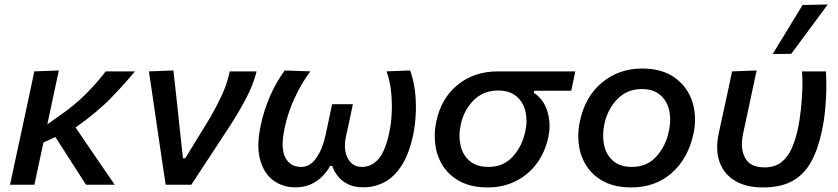

<svg xmlns="http://www.w3.org/2000/svg" viewBox="-20 -810 3676 842"><path d="M24 0Q35.5 -54 46.5 -105.2Q57.5 -156.5 71 -218.5L81.5 -267.5Q96 -335.5 107.5 -388.5Q118.5 -441.5 130.5 -497L238 -501Q223.5 -432.5 210.5 -372.5Q197.5 -312 187.5 -264.5L236.5 -299.5Q307 -347.5 358.5 -399.8Q410 -452 443.5 -497H572Q530 -446 469.2 -382.8Q408.5 -319.5 311.5 -251L370 -165Q395.5 -127.5 425 -84.5Q454.5 -41.5 483 0H357Q336.5 -32.5 316.5 -63.5Q296.5 -94 275.5 -127L223 -209L170.5 -185Q160 -136.5 150.5 -92Q141 -47.5 131 0Z M706.5 0Q699.5 -46 692.2 -94.8Q685 -143.5 678.5 -188L665.5 -276.5Q657.5 -331.5 649.5 -387Q641 -442.5 633 -497L740.5 -501Q747.5 -436.5 756.5 -356Q765 -275.5 773 -201.5L782.5 -116H792.5L903 -296.5Q934 -351 955.5 -398.5Q977 -446 987.5 -497H1105.5Q1090 -436.5 1059 -378Q1028 -319.5 992 -263.5Q948.5 -197 905 -130.8Q861.5 -64.5 819 0Z M1275 11.5Q1220.5 11.5 1179 -18.5Q1137.5 -48.5 1121 -109Q1113 -137 1113 -172Q1113 -212 1123.5 -261Q1137 -324.5 1163.2 -386Q1189.5 -447.5 1228.5 -501L1341 -497Q1301 -443.5 1271.2 -378.2Q1241.5 -313 1228 -248Q1219.5 -208 1219.5 -177.5Q1219.5 -142 1231 -119.5Q1252 -78 1301 -78Q1340 -78 1367.2 -117.2Q1394.5 -156.5 1407.5 -216.5Q1415 -252 1422.5 -287Q1430 -321.5 1436.5 -353H1527.5Q1520.5 -320.5 1513 -284Q1505 -247.5 1497 -210.5Q1492.5 -189.5 1492.5 -170.5Q1492.5 -140 1505 -116Q1525 -78 1567.5 -78Q1609 -78 1639.2 -112Q1669.5 -146 1687 -228Q1696 -270.5 1698 -319Q1698.5 -332 1698.5 -344.5Q1698.5 -379.5 1694.5 -413.5Q1689 -460 1675 -497L1778.5 -501Q1793 -462 1799.5 -414.5Q1804 -378.5 1804 -341Q1804 -328.5 1803.5 -316Q1801.5 -265 1792 -218.5Q1773.5 -133 1740.5 -82.8Q1707.5 -32.5 1664.8 -10.5Q1622 11.5 1573.5 11.5Q1533 11.5 1505 -2.8Q1477 -17 1460.5 -38.8Q1444 -60.5 1437 -82.5H1428Q1416 -60.5 1395.8 -38.8Q1375.5 -17 1345.5 -2.8Q1315.5 11.5 1275 11.5Z M2118.5 12Q2050.5 12 2002.5 -12Q1954.5 -36 1926.2 -76.8Q1898 -117.5 1890 -169Q1886.5 -191 1886.5 -213.5Q1886.5 -244 1893 -275.5Q1914 -378.5 1986.8 -437.8Q2059.5 -497 2164 -497H2503L2485 -412H2323L2321 -403Q2365 -374.5 2381 -320Q2390 -289.5 2390 -257.5Q2390 -233 2384.5 -207.5Q2370 -141.5 2333.2 -92.2Q2296.5 -43 2241.5 -15.5Q2186.5 12 2118.5 12ZM2122 -78Q2187.5 -78 2228.5 -123Q2269.5 -168 2283.5 -233Q2289 -258 2289 -280.5Q2289 -302.5 2284 -322.5Q2274 -363.5 2244 -388.2Q2214 -413 2164.5 -413Q2099.5 -413 2056.8 -370Q2014 -327 2000.5 -263Q1995 -237.5 1995 -214.5Q1995 -192 2000 -171.5Q2009.5 -129.5 2040 -103.8Q2070.5 -78 2122 -78Z M2748 12Q2680 12 2632 -12Q2584 -36 2555.8 -76.8Q2527.5 -117.5 2519.5 -169Q2516 -191 2516 -213.5Q2516 -244 2522.5 -275.5Q2545.5 -386.5 2620 -448Q2694.5 -509.5 2796 -509.5Q2884 -509.5 2939.8 -469Q2995.5 -428.5 3016.5 -363Q3028 -326 3028 -286.5Q3028 -255.5 3021 -223Q2998.5 -116.5 2926.8 -52.2Q2855 12 2748 12ZM2751.5 -78Q2817 -78 2858.2 -123.5Q2899.5 -169 2913 -234Q2919 -261 2919 -286Q2919 -307.5 2914.5 -327Q2904.5 -369 2874.5 -394.2Q2844.5 -419.5 2795 -419.5Q2730 -419.5 2687 -375.2Q2644 -331 2630 -264Q2625 -238.5 2625 -215Q2625 -193 2629.5 -172.5Q2639 -130 2669.5 -104Q2700 -78 2751.5 -78Z M3326 12Q3251.5 12 3202.8 -17.5Q3154 -47 3135.5 -100Q3125 -129.5 3125 -164.5Q3125 -192 3131.5 -223Q3136 -244.5 3140 -262.8Q3144 -281 3148 -299Q3160.5 -356.5 3170.5 -402.8Q3180.5 -449 3190.5 -497L3298 -501Q3280 -417 3265 -345.5Q3249.5 -274 3239 -225Q3233.5 -200 3233.5 -178Q3233.5 -144 3247 -118.5Q3268.5 -76 3333 -76Q3378 -76 3406.8 -98.8Q3435.5 -121.5 3452.5 -160.5Q3469.5 -199.5 3480 -249Q3487.5 -285 3492.2 -330Q3497 -375 3498.5 -419Q3499 -433.5 3499 -447Q3499 -474.5 3497 -497H3602Q3604.5 -462 3603.8 -417Q3603 -372 3598.2 -324.5Q3593.5 -277 3584 -234.5Q3567 -154 3536.5 -99.2Q3506 -44.5 3455 -16.2Q3404 12 3326 12ZM3368.5 -573Q3401.5 -627.5 3434.5 -681Q3467 -734.5 3499.5 -788L3610 -790.5Q3569.5 -735 3529.5 -681.5Q3489.5 -627.5 3450 -574Z"/></svg>

Font: Heraclito Medium
Style: Italic
Weight: 500
Italic angle: -12°
Designer: Kostas Bartsokas (font) & Cristiano Sobral (main changes)
Foundry: Kostas Bartsokas (font) & Cristiano Sobral (main changes)
Version: Version 1.00;July 8, 2020;FontCreator 13.0.0.2655 64-bit